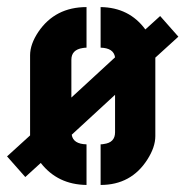

<svg xmlns="http://www.w3.org/2000/svg" viewBox="-20 -524 526 545"><path d="M0 -80.1 51.8 -21.5 95.7 -61.5Q143.6 0 225.6 1V-114.3Q187.5 -115.2 183.6 -141.6L306.6 -254.9V-148.4Q306.6 -119.1 274.4 -115.2Q270.5 -114.3 265.6 -114.3V1Q352.5 1 398.4 -71.3Q420.9 -106.4 420.9 -137.7V-360.4L486.3 -419.9L434.6 -478.5L392.6 -440.4Q346.7 -502.9 265.6 -503.9V-388.7Q302.7 -387.7 306.6 -361.3L182.6 -247.1V-354.5Q182.6 -382.8 214.8 -387.7Q220.7 -388.7 225.6 -388.7V-503.9Q136.7 -503.9 88.9 -433.6Q65.4 -398.4 65.4 -367.2V-139.6Z"/></svg>

Font: Post No Bills Jaffna ExtraBold
Style: Regular
Weight: 800
Designer: Kosala Senevirathne, Siva Puranthara, Lasantha Premarathna, Tharique Azeez
Foundry: Mooniak
Version: Version 1.220 ; ttfautohint (v1.6)